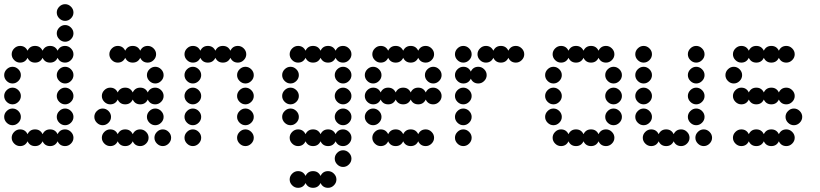

<svg xmlns="http://www.w3.org/2000/svg" viewBox="-20 -700 3928 920"><path d="M76 -80Q101 -80 112 -57Q123 -80 148 -80Q173 -80 184 -57Q195 -80 220 -80Q245 -80 256 -57Q267 -80 292 -80Q308 -80 320 -68Q332 -56 332 -40Q332 -24 320 -12Q308 0 292 0Q267 0 256 -23Q245 0 220 0Q195 0 184 -23Q173 0 148 0Q123 0 112 -23Q101 0 76 0Q60 0 48 -12Q36 -24 36 -40Q36 -56 48 -68Q60 -80 76 -80ZM264 -112Q252 -124 252 -140Q252 -156 264 -168Q276 -180 292 -180Q308 -180 320 -168Q332 -156 332 -140Q332 -124 320 -112Q308 -100 292 -100Q276 -100 264 -112ZM12 -112Q0 -124 0 -140Q0 -156 12 -168Q24 -180 40 -180Q56 -180 68 -168Q80 -156 80 -140Q80 -124 68 -112Q56 -100 40 -100Q24 -100 12 -112ZM264 -212Q252 -224 252 -240Q252 -256 264 -268Q276 -280 292 -280Q308 -280 320 -268Q332 -256 332 -240Q332 -224 320 -212Q308 -200 292 -200Q276 -200 264 -212ZM12 -212Q0 -224 0 -240Q0 -256 12 -268Q24 -280 40 -280Q56 -280 68 -268Q80 -256 80 -240Q80 -224 68 -212Q56 -200 40 -200Q24 -200 12 -212ZM264 -312Q252 -324 252 -340Q252 -356 264 -368Q276 -380 292 -380Q308 -380 320 -368Q332 -356 332 -340Q332 -324 320 -312Q308 -300 292 -300Q276 -300 264 -312ZM12 -312Q0 -324 0 -340Q0 -356 12 -368Q24 -380 40 -380Q56 -380 68 -368Q80 -356 80 -340Q80 -324 68 -312Q56 -300 40 -300Q24 -300 12 -312ZM76 -480Q101 -480 112 -457Q123 -480 148 -480Q173 -480 184 -457Q195 -480 220 -480Q245 -480 256 -457Q267 -480 292 -480Q308 -480 320 -468Q332 -456 332 -440Q332 -424 320 -412Q308 -400 292 -400Q267 -400 256 -423Q245 -400 220 -400Q195 -400 184 -423Q173 -400 148 -400Q123 -400 112 -423Q101 -400 76 -400Q60 -400 48 -412Q36 -424 36 -440Q36 -456 48 -468Q60 -480 76 -480ZM264 -512Q252 -524 252 -540Q252 -556 264 -568Q276 -580 292 -580Q308 -580 320 -568Q332 -556 332 -540Q332 -524 320 -512Q308 -500 292 -500Q276 -500 264 -512ZM264 -612Q252 -624 252 -640Q252 -656 264 -668Q276 -680 292 -680Q308 -680 320 -668Q332 -656 332 -640Q332 -624 320 -612Q308 -600 292 -600Q276 -600 264 -612Z M732 -12Q720 -24 720 -40Q720 -56 732 -68Q744 -80 760 -80Q776 -80 788 -68Q800 -56 800 -40Q800 -24 788 -12Q776 0 760 0Q744 0 732 -12ZM508 -80Q533 -80 544 -57Q555 -80 580 -80Q605 -80 616 -57Q627 -80 652 -80Q668 -80 680 -68Q692 -56 692 -40Q692 -24 680 -12Q668 0 652 0Q627 0 616 -23Q605 0 580 0Q555 0 544 -23Q533 0 508 0Q492 0 480 -12Q468 -24 468 -40Q468 -56 480 -68Q492 -80 508 -80ZM696 -112Q684 -124 684 -140Q684 -156 696 -168Q708 -180 724 -180Q740 -180 752 -168Q764 -156 764 -140Q764 -124 752 -112Q740 -100 724 -100Q708 -100 696 -112ZM444 -112Q432 -124 432 -140Q432 -156 444 -168Q456 -180 472 -180Q488 -180 500 -168Q512 -156 512 -140Q512 -124 500 -112Q488 -100 472 -100Q456 -100 444 -112ZM508 -280Q533 -280 544 -257Q555 -280 580 -280Q605 -280 616 -257Q627 -280 652 -280Q677 -280 688 -257Q699 -280 724 -280Q740 -280 752 -268Q764 -256 764 -240Q764 -224 752 -212Q740 -200 724 -200Q699 -200 688 -223Q677 -200 652 -200Q627 -200 616 -223Q605 -200 580 -200Q555 -200 544 -223Q533 -200 508 -200Q492 -200 480 -212Q468 -224 468 -240Q468 -256 480 -268Q492 -280 508 -280ZM696 -312Q684 -324 684 -340Q684 -356 696 -368Q708 -380 724 -380Q740 -380 752 -368Q764 -356 764 -340Q764 -324 752 -312Q740 -300 724 -300Q708 -300 696 -312ZM544 -480Q569 -480 580 -457Q591 -480 616 -480Q641 -480 652 -457Q663 -480 688 -480Q704 -480 716 -468Q728 -456 728 -440Q728 -424 716 -412Q704 -400 688 -400Q663 -400 652 -423Q641 -400 616 -400Q591 -400 580 -423Q569 -400 544 -400Q528 -400 516 -412Q504 -424 504 -440Q504 -456 516 -468Q528 -480 544 -480Z M1128 -12Q1116 -24 1116 -40Q1116 -56 1128 -68Q1140 -80 1156 -80Q1172 -80 1184 -68Q1196 -56 1196 -40Q1196 -24 1184 -12Q1172 0 1156 0Q1140 0 1128 -12ZM876 -12Q864 -24 864 -40Q864 -56 876 -68Q888 -80 904 -80Q920 -80 932 -68Q944 -56 944 -40Q944 -24 932 -12Q920 0 904 0Q888 0 876 -12ZM1128 -112Q1116 -124 1116 -140Q1116 -156 1128 -168Q1140 -180 1156 -180Q1172 -180 1184 -168Q1196 -156 1196 -140Q1196 -124 1184 -112Q1172 -100 1156 -100Q1140 -100 1128 -112ZM876 -112Q864 -124 864 -140Q864 -156 876 -168Q888 -180 904 -180Q920 -180 932 -168Q944 -156 944 -140Q944 -124 932 -112Q920 -100 904 -100Q888 -100 876 -112ZM1128 -212Q1116 -224 1116 -240Q1116 -256 1128 -268Q1140 -280 1156 -280Q1172 -280 1184 -268Q1196 -256 1196 -240Q1196 -224 1184 -212Q1172 -200 1156 -200Q1140 -200 1128 -212ZM876 -212Q864 -224 864 -240Q864 -256 876 -268Q888 -280 904 -280Q920 -280 932 -268Q944 -256 944 -240Q944 -224 932 -212Q920 -200 904 -200Q888 -200 876 -212ZM1128 -312Q1116 -324 1116 -340Q1116 -356 1128 -368Q1140 -380 1156 -380Q1172 -380 1184 -368Q1196 -356 1196 -340Q1196 -324 1184 -312Q1172 -300 1156 -300Q1140 -300 1128 -312ZM876 -312Q864 -324 864 -340Q864 -356 876 -368Q888 -380 904 -380Q920 -380 932 -368Q944 -356 944 -340Q944 -324 932 -312Q920 -300 904 -300Q888 -300 876 -312ZM904 -480Q929 -480 940 -457Q951 -480 976 -480Q1001 -480 1012 -457Q1023 -480 1048 -480Q1073 -480 1084 -457Q1095 -480 1120 -480Q1136 -480 1148 -468Q1160 -456 1160 -440Q1160 -424 1148 -412Q1136 -400 1120 -400Q1095 -400 1084 -423Q1073 -400 1048 -400Q1023 -400 1012 -423Q1001 -400 976 -400Q951 -400 940 -423Q929 -400 904 -400Q888 -400 876 -412Q864 -424 864 -440Q864 -456 876 -468Q888 -480 904 -480Z M1408 120Q1433 120 1444 143Q1455 120 1480 120Q1505 120 1516 143Q1527 120 1552 120Q1568 120 1580 132Q1592 144 1592 160Q1592 176 1580 188Q1568 200 1552 200Q1527 200 1516 177Q1505 200 1480 200Q1455 200 1444 177Q1433 200 1408 200Q1392 200 1380 188Q1368 176 1368 160Q1368 144 1380 132Q1392 120 1408 120ZM1596 88Q1584 76 1584 60Q1584 44 1596 32Q1608 20 1624 20Q1640 20 1652 32Q1664 44 1664 60Q1664 76 1652 88Q1640 100 1624 100Q1608 100 1596 88ZM1408 -80Q1433 -80 1444 -57Q1455 -80 1480 -80Q1505 -80 1516 -57Q1527 -80 1552 -80Q1577 -80 1588 -57Q1599 -80 1624 -80Q1640 -80 1652 -68Q1664 -56 1664 -40Q1664 -24 1652 -12Q1640 0 1624 0Q1599 0 1588 -23Q1577 0 1552 0Q1527 0 1516 -23Q1505 0 1480 0Q1455 0 1444 -23Q1433 0 1408 0Q1392 0 1380 -12Q1368 -24 1368 -40Q1368 -56 1380 -68Q1392 -80 1408 -80ZM1596 -112Q1584 -124 1584 -140Q1584 -156 1596 -168Q1608 -180 1624 -180Q1640 -180 1652 -168Q1664 -156 1664 -140Q1664 -124 1652 -112Q1640 -100 1624 -100Q1608 -100 1596 -112ZM1344 -112Q1332 -124 1332 -140Q1332 -156 1344 -168Q1356 -180 1372 -180Q1388 -180 1400 -168Q1412 -156 1412 -140Q1412 -124 1400 -112Q1388 -100 1372 -100Q1356 -100 1344 -112ZM1596 -212Q1584 -224 1584 -240Q1584 -256 1596 -268Q1608 -280 1624 -280Q1640 -280 1652 -268Q1664 -256 1664 -240Q1664 -224 1652 -212Q1640 -200 1624 -200Q1608 -200 1596 -212ZM1344 -212Q1332 -224 1332 -240Q1332 -256 1344 -268Q1356 -280 1372 -280Q1388 -280 1400 -268Q1412 -256 1412 -240Q1412 -224 1400 -212Q1388 -200 1372 -200Q1356 -200 1344 -212ZM1596 -312Q1584 -324 1584 -340Q1584 -356 1596 -368Q1608 -380 1624 -380Q1640 -380 1652 -368Q1664 -356 1664 -340Q1664 -324 1652 -312Q1640 -300 1624 -300Q1608 -300 1596 -312ZM1344 -312Q1332 -324 1332 -340Q1332 -356 1344 -368Q1356 -380 1372 -380Q1388 -380 1400 -368Q1412 -356 1412 -340Q1412 -324 1400 -312Q1388 -300 1372 -300Q1356 -300 1344 -312ZM1408 -480Q1433 -480 1444 -457Q1455 -480 1480 -480Q1505 -480 1516 -457Q1527 -480 1552 -480Q1577 -480 1588 -457Q1599 -480 1624 -480Q1640 -480 1652 -468Q1664 -456 1664 -440Q1664 -424 1652 -412Q1640 -400 1624 -400Q1599 -400 1588 -423Q1577 -400 1552 -400Q1527 -400 1516 -423Q1505 -400 1480 -400Q1455 -400 1444 -423Q1433 -400 1408 -400Q1392 -400 1380 -412Q1368 -424 1368 -440Q1368 -456 1380 -468Q1392 -480 1408 -480Z M1804 -80Q1829 -80 1840 -57Q1851 -80 1876 -80Q1901 -80 1912 -57Q1923 -80 1948 -80Q1973 -80 1984 -57Q1995 -80 2020 -80Q2036 -80 2048 -68Q2060 -56 2060 -40Q2060 -24 2048 -12Q2036 0 2020 0Q1995 0 1984 -23Q1973 0 1948 0Q1923 0 1912 -23Q1901 0 1876 0Q1851 0 1840 -23Q1829 0 1804 0Q1788 0 1776 -12Q1764 -24 1764 -40Q1764 -56 1776 -68Q1788 -80 1804 -80ZM1740 -112Q1728 -124 1728 -140Q1728 -156 1740 -168Q1752 -180 1768 -180Q1784 -180 1796 -168Q1808 -156 1808 -140Q1808 -124 1796 -112Q1784 -100 1768 -100Q1752 -100 1740 -112ZM1768 -280Q1793 -280 1804 -257Q1815 -280 1840 -280Q1865 -280 1876 -257Q1887 -280 1912 -280Q1937 -280 1948 -257Q1959 -280 1984 -280Q2009 -280 2020 -257Q2031 -280 2056 -280Q2072 -280 2084 -268Q2096 -256 2096 -240Q2096 -224 2084 -212Q2072 -200 2056 -200Q2031 -200 2020 -223Q2009 -200 1984 -200Q1959 -200 1948 -223Q1937 -200 1912 -200Q1887 -200 1876 -223Q1865 -200 1840 -200Q1815 -200 1804 -223Q1793 -200 1768 -200Q1752 -200 1740 -212Q1728 -224 1728 -240Q1728 -256 1740 -268Q1752 -280 1768 -280ZM2028 -312Q2016 -324 2016 -340Q2016 -356 2028 -368Q2040 -380 2056 -380Q2072 -380 2084 -368Q2096 -356 2096 -340Q2096 -324 2084 -312Q2072 -300 2056 -300Q2040 -300 2028 -312ZM1740 -312Q1728 -324 1728 -340Q1728 -356 1740 -368Q1752 -380 1768 -380Q1784 -380 1796 -368Q1808 -356 1808 -340Q1808 -324 1796 -312Q1784 -300 1768 -300Q1752 -300 1740 -312ZM1804 -480Q1829 -480 1840 -457Q1851 -480 1876 -480Q1901 -480 1912 -457Q1923 -480 1948 -480Q1973 -480 1984 -457Q1995 -480 2020 -480Q2036 -480 2048 -468Q2060 -456 2060 -440Q2060 -424 2048 -412Q2036 -400 2020 -400Q1995 -400 1984 -423Q1973 -400 1948 -400Q1923 -400 1912 -423Q1901 -400 1876 -400Q1851 -400 1840 -423Q1829 -400 1804 -400Q1788 -400 1776 -412Q1764 -424 1764 -440Q1764 -456 1776 -468Q1788 -480 1804 -480Z M2172 -12Q2160 -24 2160 -40Q2160 -56 2172 -68Q2184 -80 2200 -80Q2216 -80 2228 -68Q2240 -56 2240 -40Q2240 -24 2228 -12Q2216 0 2200 0Q2184 0 2172 -12ZM2172 -112Q2160 -124 2160 -140Q2160 -156 2172 -168Q2184 -180 2200 -180Q2216 -180 2228 -168Q2240 -156 2240 -140Q2240 -124 2228 -112Q2216 -100 2200 -100Q2184 -100 2172 -112ZM2172 -212Q2160 -224 2160 -240Q2160 -256 2172 -268Q2184 -280 2200 -280Q2216 -280 2228 -268Q2240 -256 2240 -240Q2240 -224 2228 -212Q2216 -200 2200 -200Q2184 -200 2172 -212ZM2200 -380Q2225 -380 2236 -357Q2247 -380 2272 -380Q2288 -380 2300 -368Q2312 -356 2312 -340Q2312 -324 2300 -312Q2288 -300 2272 -300Q2247 -300 2236 -323Q2225 -300 2200 -300Q2184 -300 2172 -312Q2160 -324 2160 -340Q2160 -356 2172 -368Q2184 -380 2200 -380ZM2308 -480Q2333 -480 2344 -457Q2355 -480 2380 -480Q2405 -480 2416 -457Q2427 -480 2452 -480Q2468 -480 2480 -468Q2492 -456 2492 -440Q2492 -424 2480 -412Q2468 -400 2452 -400Q2427 -400 2416 -423Q2405 -400 2380 -400Q2355 -400 2344 -423Q2333 -400 2308 -400Q2292 -400 2280 -412Q2268 -424 2268 -440Q2268 -456 2280 -468Q2292 -480 2308 -480ZM2172 -412Q2160 -424 2160 -440Q2160 -456 2172 -468Q2184 -480 2200 -480Q2216 -480 2228 -468Q2240 -456 2240 -440Q2240 -424 2228 -412Q2216 -400 2200 -400Q2184 -400 2172 -412Z M2668 -80Q2693 -80 2704 -57Q2715 -80 2740 -80Q2765 -80 2776 -57Q2787 -80 2812 -80Q2837 -80 2848 -57Q2859 -80 2884 -80Q2900 -80 2912 -68Q2924 -56 2924 -40Q2924 -24 2912 -12Q2900 0 2884 0Q2859 0 2848 -23Q2837 0 2812 0Q2787 0 2776 -23Q2765 0 2740 0Q2715 0 2704 -23Q2693 0 2668 0Q2652 0 2640 -12Q2628 -24 2628 -40Q2628 -56 2640 -68Q2652 -80 2668 -80ZM2892 -112Q2880 -124 2880 -140Q2880 -156 2892 -168Q2904 -180 2920 -180Q2936 -180 2948 -168Q2960 -156 2960 -140Q2960 -124 2948 -112Q2936 -100 2920 -100Q2904 -100 2892 -112ZM2604 -112Q2592 -124 2592 -140Q2592 -156 2604 -168Q2616 -180 2632 -180Q2648 -180 2660 -168Q2672 -156 2672 -140Q2672 -124 2660 -112Q2648 -100 2632 -100Q2616 -100 2604 -112ZM2892 -212Q2880 -224 2880 -240Q2880 -256 2892 -268Q2904 -280 2920 -280Q2936 -280 2948 -268Q2960 -256 2960 -240Q2960 -224 2948 -212Q2936 -200 2920 -200Q2904 -200 2892 -212ZM2604 -212Q2592 -224 2592 -240Q2592 -256 2604 -268Q2616 -280 2632 -280Q2648 -280 2660 -268Q2672 -256 2672 -240Q2672 -224 2660 -212Q2648 -200 2632 -200Q2616 -200 2604 -212ZM2892 -312Q2880 -324 2880 -340Q2880 -356 2892 -368Q2904 -380 2920 -380Q2936 -380 2948 -368Q2960 -356 2960 -340Q2960 -324 2948 -312Q2936 -300 2920 -300Q2904 -300 2892 -312ZM2604 -312Q2592 -324 2592 -340Q2592 -356 2604 -368Q2616 -380 2632 -380Q2648 -380 2660 -368Q2672 -356 2672 -340Q2672 -324 2660 -312Q2648 -300 2632 -300Q2616 -300 2604 -312ZM2668 -480Q2693 -480 2704 -457Q2715 -480 2740 -480Q2765 -480 2776 -457Q2787 -480 2812 -480Q2837 -480 2848 -457Q2859 -480 2884 -480Q2900 -480 2912 -468Q2924 -456 2924 -440Q2924 -424 2912 -412Q2900 -400 2884 -400Q2859 -400 2848 -423Q2837 -400 2812 -400Q2787 -400 2776 -423Q2765 -400 2740 -400Q2715 -400 2704 -423Q2693 -400 2668 -400Q2652 -400 2640 -412Q2628 -424 2628 -440Q2628 -456 2640 -468Q2652 -480 2668 -480Z M3324 -12Q3312 -24 3312 -40Q3312 -56 3324 -68Q3336 -80 3352 -80Q3368 -80 3380 -68Q3392 -56 3392 -40Q3392 -24 3380 -12Q3368 0 3352 0Q3336 0 3324 -12ZM3100 -80Q3125 -80 3136 -57Q3147 -80 3172 -80Q3197 -80 3208 -57Q3219 -80 3244 -80Q3260 -80 3272 -68Q3284 -56 3284 -40Q3284 -24 3272 -12Q3260 0 3244 0Q3219 0 3208 -23Q3197 0 3172 0Q3147 0 3136 -23Q3125 0 3100 0Q3084 0 3072 -12Q3060 -24 3060 -40Q3060 -56 3072 -68Q3084 -80 3100 -80ZM3288 -112Q3276 -124 3276 -140Q3276 -156 3288 -168Q3300 -180 3316 -180Q3332 -180 3344 -168Q3356 -156 3356 -140Q3356 -124 3344 -112Q3332 -100 3316 -100Q3300 -100 3288 -112ZM3036 -112Q3024 -124 3024 -140Q3024 -156 3036 -168Q3048 -180 3064 -180Q3080 -180 3092 -168Q3104 -156 3104 -140Q3104 -124 3092 -112Q3080 -100 3064 -100Q3048 -100 3036 -112ZM3288 -212Q3276 -224 3276 -240Q3276 -256 3288 -268Q3300 -280 3316 -280Q3332 -280 3344 -268Q3356 -256 3356 -240Q3356 -224 3344 -212Q3332 -200 3316 -200Q3300 -200 3288 -212ZM3036 -212Q3024 -224 3024 -240Q3024 -256 3036 -268Q3048 -280 3064 -280Q3080 -280 3092 -268Q3104 -256 3104 -240Q3104 -224 3092 -212Q3080 -200 3064 -200Q3048 -200 3036 -212ZM3288 -312Q3276 -324 3276 -340Q3276 -356 3288 -368Q3300 -380 3316 -380Q3332 -380 3344 -368Q3356 -356 3356 -340Q3356 -324 3344 -312Q3332 -300 3316 -300Q3300 -300 3288 -312ZM3036 -312Q3024 -324 3024 -340Q3024 -356 3036 -368Q3048 -380 3064 -380Q3080 -380 3092 -368Q3104 -356 3104 -340Q3104 -324 3092 -312Q3080 -300 3064 -300Q3048 -300 3036 -312ZM3288 -412Q3276 -424 3276 -440Q3276 -456 3288 -468Q3300 -480 3316 -480Q3332 -480 3344 -468Q3356 -456 3356 -440Q3356 -424 3344 -412Q3332 -400 3316 -400Q3300 -400 3288 -412ZM3036 -412Q3024 -424 3024 -440Q3024 -456 3036 -468Q3048 -480 3064 -480Q3080 -480 3092 -468Q3104 -456 3104 -440Q3104 -424 3092 -412Q3080 -400 3064 -400Q3048 -400 3036 -412Z M3532 -80Q3557 -80 3568 -57Q3579 -80 3604 -80Q3629 -80 3640 -57Q3651 -80 3676 -80Q3701 -80 3712 -57Q3723 -80 3748 -80Q3764 -80 3776 -68Q3788 -56 3788 -40Q3788 -24 3776 -12Q3764 0 3748 0Q3723 0 3712 -23Q3701 0 3676 0Q3651 0 3640 -23Q3629 0 3604 0Q3579 0 3568 -23Q3557 0 3532 0Q3516 0 3504 -12Q3492 -24 3492 -40Q3492 -56 3504 -68Q3516 -80 3532 -80ZM3756 -112Q3744 -124 3744 -140Q3744 -156 3756 -168Q3768 -180 3784 -180Q3800 -180 3812 -168Q3824 -156 3824 -140Q3824 -124 3812 -112Q3800 -100 3784 -100Q3768 -100 3756 -112ZM3532 -280Q3557 -280 3568 -257Q3579 -280 3604 -280Q3629 -280 3640 -257Q3651 -280 3676 -280Q3701 -280 3712 -257Q3723 -280 3748 -280Q3764 -280 3776 -268Q3788 -256 3788 -240Q3788 -224 3776 -212Q3764 -200 3748 -200Q3723 -200 3712 -223Q3701 -200 3676 -200Q3651 -200 3640 -223Q3629 -200 3604 -200Q3579 -200 3568 -223Q3557 -200 3532 -200Q3516 -200 3504 -212Q3492 -224 3492 -240Q3492 -256 3504 -268Q3516 -280 3532 -280ZM3468 -312Q3456 -324 3456 -340Q3456 -356 3468 -368Q3480 -380 3496 -380Q3512 -380 3524 -368Q3536 -356 3536 -340Q3536 -324 3524 -312Q3512 -300 3496 -300Q3480 -300 3468 -312ZM3532 -480Q3557 -480 3568 -457Q3579 -480 3604 -480Q3629 -480 3640 -457Q3651 -480 3676 -480Q3701 -480 3712 -457Q3723 -480 3748 -480Q3764 -480 3776 -468Q3788 -456 3788 -440Q3788 -424 3776 -412Q3764 -400 3748 -400Q3723 -400 3712 -423Q3701 -400 3676 -400Q3651 -400 3640 -423Q3629 -400 3604 -400Q3579 -400 3568 -423Q3557 -400 3532 -400Q3516 -400 3504 -412Q3492 -424 3492 -440Q3492 -456 3504 -468Q3516 -480 3532 -480Z"/></svg>

Font: Dotrice Condensed
Style: Regular
Weight: 400
Width: 2
Monospace: yes
Designer: Paul Flo Williams
Foundry: His Deeds Are Dust
Version: Version 1.001